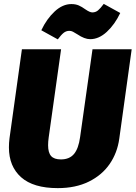

<svg xmlns="http://www.w3.org/2000/svg" viewBox="-20 -950 699 990"><path d="M595 -235Q585 -162 545.5 -104.5Q506 -47 438 -13.5Q370 20 278 20Q152 20 89 -36Q26 -92 26 -190Q26 -213 29 -237L93 -696H295L231 -241Q228 -219 228 -201Q228 -163 243.5 -145.5Q259 -128 294 -128Q338 -128 361.5 -156Q385 -184 393 -243L457 -696H659ZM379 -773Q365 -782 356 -786.5Q347 -791 338 -791Q321 -791 308 -780.5Q295 -770 278 -747L193 -794Q221 -853 262 -891Q303 -929 348 -929Q370 -929 386 -922Q402 -915 420 -902Q443 -886 456 -886Q473 -886 485.5 -896.5Q498 -907 515 -930L600 -883Q572 -824 531 -786Q490 -748 445 -748Q416 -748 379 -773Z"/></svg>

Font: FiraGO Heavy
Style: Italic
Weight: 900
Italic angle: -8°
Designer: bBox Type GmbH
Foundry: bBox Type GmbH
Version: Version 1.001